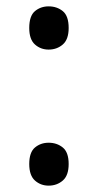

<svg xmlns="http://www.w3.org/2000/svg" viewBox="-20 -570 308 604"><path d="M72 -482Q72 -520 90 -535Q108 -550 133 -550Q159 -550 177.5 -535Q196 -520 196 -482Q196 -446 177.5 -430Q159 -414 133 -414Q108 -414 90 -430Q72 -446 72 -482ZM72 -54Q72 -91 90 -106Q108 -121 133 -121Q159 -121 177.5 -106Q196 -91 196 -54Q196 -18 177.5 -2Q159 14 133 14Q108 14 90 -2Q72 -18 72 -54Z"/></svg>

Font: Noto Sans Hebrew Droid SemiBold
Style: Regular
Weight: 600
Designer: Monotype Design Team
Foundry: Monotype Imaging Inc.
Version: Version 1.100; ttfautohint (v1.8.4.7-5d5b)